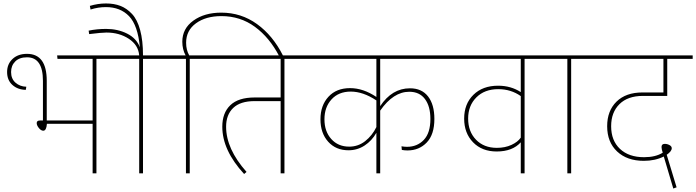

<svg xmlns="http://www.w3.org/2000/svg" viewBox="-20 -1001 4021 1109"><path d="M674 -681V-661H537V0H515V-286H251Q248 -246 230 -246Q217 -246 204.5 -261.5Q192 -277 192 -290Q192 -305 211 -305H228V-534Q228 -670 136 -670Q92 -670 68 -646Q44 -622 44 -585Q44 -546 69.5 -523.5Q95 -501 132 -500L129 -482Q82 -483 51.5 -510.5Q21 -538 21 -585Q21 -631 52.5 -660.5Q84 -690 136 -690Q250 -690 250 -534V-305H515V-661H312L310 -681Z M943 -681V-661H806V0H784V-661H649V-681H784Q779 -741 724 -777Q669 -813 595 -813Q567 -813 495 -804L492 -824Q540 -834 593 -834Q660 -834 714 -807Q768 -780 788 -728Q776 -855 725.5 -907.5Q675 -960 592 -960Q547 -960 503 -946L499 -967Q546 -981 592 -981Q639 -981 675.5 -967Q712 -953 742.5 -920.5Q773 -888 789.5 -827.5Q806 -767 806 -681Z M1258 -928Q1373 -928 1464.5 -862Q1556 -796 1614 -681L1593 -676Q1537 -784 1452.5 -846Q1368 -908 1259 -908Q1169 -908 1112 -866.5Q1055 -825 1055 -754Q1055 -712 1073 -681H1213V-661H1076V0H1054V-661H919V-681H1052Q1033 -716 1033 -760Q1033 -836 1097 -882Q1161 -928 1258 -928Z M1760 -681V-661H1623V0H1601V-417H1451Q1368 -417 1327 -377.5Q1286 -338 1286 -269Q1286 -141 1404 -8L1390 4Q1264 -133 1264 -269Q1264 -349 1310.5 -393.5Q1357 -438 1451 -438H1601V-661H1161V-681Z M2176 -661V-388Q2244 -491 2348 -491Q2416 -491 2452.5 -444Q2489 -397 2489 -314Q2489 -224 2445 -178Q2401 -132 2333 -132Q2318 -132 2301 -135L2299 -156Q2316 -153 2331 -153Q2390 -153 2428 -193Q2466 -233 2466 -314Q2466 -387 2434.5 -429Q2403 -471 2344 -471Q2252 -471 2176 -362V0H2154V-234Q2128 -188 2086 -160.5Q2044 -133 1993 -133Q1920 -133 1875.5 -182.5Q1831 -232 1831 -312Q1831 -392 1877 -442Q1923 -492 2002 -492Q2078 -492 2154 -441V-661H1736V-681H2585V-661ZM1997 -154Q2049 -154 2089.5 -186Q2130 -218 2154 -267V-421Q2077 -472 2006 -472Q1936 -472 1895 -427Q1854 -382 1854 -312Q1854 -242 1893.5 -198Q1933 -154 1997 -154Z M3146 -681V-661H3010V0H2988V-179Q2940 -126 2849 -126Q2764 -126 2712.5 -179Q2661 -232 2661 -316Q2661 -401 2714.5 -453.5Q2768 -506 2857 -506Q2931 -506 2988 -469V-661H2555V-681ZM2850 -147Q2897 -147 2934 -164Q2971 -181 2988 -206V-446Q2931 -486 2858 -486Q2779 -486 2731.5 -438.5Q2684 -391 2684 -316Q2684 -241 2729.5 -194Q2775 -147 2850 -147Z M3416 -681V-661H3279V0H3257V-661H3122V-681Z M3693 -447Q3606 -447 3558 -399.5Q3510 -352 3510 -272Q3510 -189 3561 -141Q3612 -93 3700 -93Q3766 -93 3808 -119Q3801 -140 3801 -152Q3801 -170 3820 -170Q3834 -170 3847 -163Q3860 -156 3860 -145Q3860 -127 3831 -107L3888 81L3869 88L3814 -97Q3764 -72 3699 -72Q3602 -72 3544.5 -126Q3487 -180 3487 -272Q3487 -361 3541 -414Q3595 -467 3691 -467H3812V-661H3392V-681H3981V-661H3834V-447Z"/></svg>

Font: FiraGO Thin
Style: Regular
Weight: 100
Designer: bBox Type
Foundry: bBox Type GmbH
Version: Version 1.001;PS 001.001;hotconv 1.0.88;makeotf.lib2.5.64775